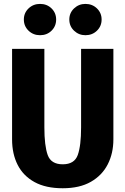

<svg xmlns="http://www.w3.org/2000/svg" viewBox="-20 -966 655 1003"><path d="M572.3 -710.8V-237.9Q572.3 -165.1 542.8 -107.4Q513.3 -49.7 454.6 -16.2Q395.9 17.4 307.7 17.4Q219 17.4 160.3 -14.9Q101.5 -47.2 72.3 -104.6Q43.1 -162.1 43.1 -237.9V-710.8H211.8V-300.5Q211.8 -204.6 229.2 -156.2Q246.7 -107.7 307.7 -107.7Q368.7 -107.7 386.2 -156.2Q403.6 -204.6 403.6 -300.5V-710.8ZM189.2 -782.1Q153.8 -782.1 129.2 -805.6Q104.6 -829.2 104.6 -864.1Q104.6 -898.5 129.2 -922.1Q153.8 -945.6 189.2 -945.6Q225.1 -945.6 249.2 -922.1Q273.3 -898.5 273.3 -864.1Q273.3 -829.2 249.2 -805.6Q225.1 -782.1 189.2 -782.1ZM426.2 -782.1Q391.8 -782.1 366.9 -805.6Q342.1 -829.2 342.1 -864.1Q342.1 -898.5 366.9 -922.1Q391.8 -945.6 426.2 -945.6Q462.1 -945.6 486.4 -922.1Q510.8 -898.5 510.8 -864.1Q510.8 -829.2 486.4 -805.6Q462.1 -782.1 426.2 -782.1Z"/></svg>

Font: Fira Code
Style: Bold
Weight: 700
Monospace: yes
Designer: Carrois Corporate, Edenspiekermann AG, Nikita Prokopov
Foundry: Carrois Corporate, Edenspiekermann AG, Nikita Prokopov
Version: Version 6.000; ttfautohint (v1.8.2) -l 8 -r 50 -G 200 -x 14 